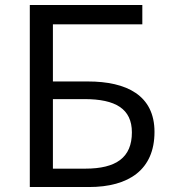

<svg xmlns="http://www.w3.org/2000/svg" viewBox="-20 -753 688 773"><path d="M100 0H338C499 0 602 -70 602 -222C602 -369 490 -425 334 -425H193V-655H553V-733H100ZM193 -74V-354H320C445 -354 511 -315 511 -220C511 -119 448 -74 323 -74Z"/></svg>

Font: Noto Sans CJK TC Regular
Style: Regular
Weight: 400
Designer: Ryoko NISHIZUKA (kana & ideographs); Paul D. Hunt (Latin, Greek & Cyrillic); Wenlong ZHANG (bopomofo); Sandoll Communica
Foundry: Adobe Systems Incorporated
Version: Version 1.001;PS 1.001;hotconv 1.0.78;makeotf.lib2.5.61930